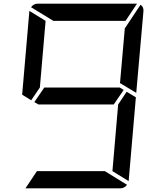

<svg xmlns="http://www.w3.org/2000/svg" viewBox="-20 -1020 856 1040"><path d="M149 -477 100 -507 139 -959V-961L227 -907L196 -546ZM650 -533 596 -454H188L166 -467L220 -546H628ZM666 -523 716 -493 677 -41V-39L589 -93L620 -454ZM548 -93 668 -19Q654 0 632 0H118L180 -93ZM741 -994Q759 -983 757 -959L718 -517L630 -570L656 -866ZM269 -907 148 -981Q162 -1000 184 -1000H720H722L660 -907Z"/></svg>

Font: DSEG7 Modern
Style: Italic
Weight: 400
Italic angle: -5°
Designer: Keshikan(Twitter:@keshinomi_88pro)
Version: Version 0.46